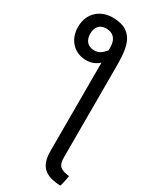

<svg xmlns="http://www.w3.org/2000/svg" viewBox="-310 -838 870 1086"><g transform="rotate(30 125.0 -295.0)"><path d="M151 47V-528C128 -506 98 -496 68 -496C-9 -496 -65 -553 -65 -637C-65 -728 -1 -781 80 -781C238 -781 235 -650 235 -528V41C235 101 257 112 313 120C308 144 305 170 297 191C195 186 151 150 151 47ZM80 -567C113 -567 130 -584 151 -608V-628C151 -683 122 -709 79 -709C33 -709 14 -678 14 -638C14 -599 34 -567 80 -567Z"/></g></svg>

Font: Repo Regular
Style: Regular
Weight: 400
Designer: Stefan Peev
Foundry: Context Ltd
Version: Version 1.502